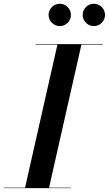

<svg xmlns="http://www.w3.org/2000/svg" viewBox="-61 -980 567 1000"><path d="M369.5 -902C369.5 -870.5 396 -844 428 -844C460 -844 486 -870.5 486 -902C486 -934 460 -960.5 428 -960.5C396 -960.5 369.5 -934 369.5 -902ZM192 -902C192 -870.5 218.5 -844 250.5 -844C282.5 -844 308.5 -870.5 308.5 -902C308.5 -934 282.5 -960.5 250.5 -960.5C218.5 -960.5 192 -934 192 -902ZM-41 -2.5V0H309V-2.5H194.5L363 -747.5H474V-750H124V-747.5H238L69.5 -2.5Z"/></svg>

Font: Bodoni* 72pt Medium
Style: Italic
Weight: 500
Italic angle: -13°
Version: Version 2.3